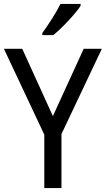

<svg xmlns="http://www.w3.org/2000/svg" viewBox="-20 -964 542 984"><path d="M393 -934V-944H290C268 -899 229 -839 197 -795V-784H253C298 -820 368 -895 393 -934ZM251 -369 94 -714H0L207 -274V0H295V-277L502 -714H409Z"/></svg>

Font: Noto Sans Sinhala UI SemiCondensed
Style: Regular
Weight: 400
Width: 4
Designer: Jelle Bosma - Monotype Design Team
Foundry: Monotype Imaging Inc.
Version: Version 2.006